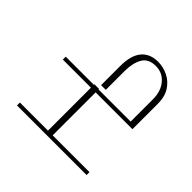

<svg xmlns="http://www.w3.org/2000/svg" viewBox="-92 -805 1064 1064"><g transform="rotate(-45 440.0 -272.5)"><path d="M93.8 0V-545.5H116.5V-325.3H453.1V-545.5H475.9V-325.3H480.1V-288.4H475.9V-36.9H652Q714.5 -37.3 753.6 -70.5Q792.6 -103.7 792.6 -156.2Q792.6 -212.4 753.6 -235.3Q714.5 -258.2 652 -258.5H502.8V-295.5H652Q735.8 -295.5 776.8 -261.4Q817.8 -227.3 818.2 -164.8Q818.2 -122.9 799.7 -85Q781.2 -47.2 744.5 -23.6Q707.7 0 652 0H453.1V-288.4H116.5V0Z"/></g></svg>

Font: Inter Thin BETA
Style: Regular
Weight: 100
Designer: Rasmus Andersson
Foundry: rsms
Version: Version 3.011;git-f93a4a705